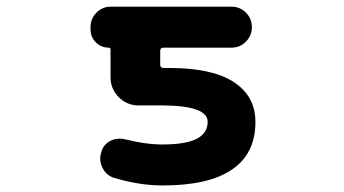

<svg xmlns="http://www.w3.org/2000/svg" viewBox="-20 -569 1040 581"><path d="M472.7 -7.8Q402.3 -7.8 327.1 -30.3Q302.7 -37.1 291 -59.6Q283.2 -74.2 283.2 -89.8Q283.2 -97.7 286.1 -107.4Q292 -130.9 313.5 -142.6Q327.1 -149.4 342.8 -149.4Q350.6 -149.4 358.4 -147.5Q420.9 -131.8 471.7 -131.8Q542 -131.8 576.2 -149.4Q608.4 -167 608.4 -200.2Q608.4 -249 473.6 -250H399.4Q364.3 -250 339.4 -274.9Q314.5 -299.8 314.5 -335V-418.9Q314.5 -424.8 308.6 -424.8Q286.1 -424.8 270 -440.9Q253.9 -457 253.9 -479.5V-486.3Q253.9 -512.7 272 -530.8Q290 -548.8 315.4 -548.8H680.7Q706.1 -548.8 724.1 -530.8Q742.2 -512.7 742.2 -486.8Q742.2 -460.9 724.1 -442.9Q706.1 -424.8 680.7 -424.8H474.6Q464.8 -424.8 464.8 -415V-373Q464.8 -363.3 474.6 -363.3H493.2Q621.1 -363.3 686.5 -321.3Q752.9 -278.3 752.9 -200.2Q752.9 -103.5 681.6 -55.7Q611.3 -7.8 472.7 -7.8Z"/></svg>

Font: Rounded-X Mgen+ 1mn bold
Style: Bold
Weight: 700
Designer: [Source Han Sans]
Ryoko NISHIZUKA  (kana & ideographs); Paul D. Hunt (Latin, Greek & Cyrillic); Wenlong ZHANG  (bopomofo
Version: Version 1.059.20150602